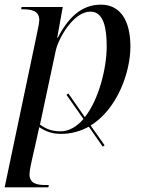

<svg xmlns="http://www.w3.org/2000/svg" viewBox="-26 -566 608 826"><path d="M416 65 424 59 364 -26C479 -97 535 -256 535 -365C535 -482 489 -546 408 -546C318 -546 263 -481 222 -403H220L244 -536H67L65 -526H73C111 -526 143 -519 143 -479C143 -473 140 -453 134 -426L-6 240H182L184 230H171C133 230 101 224 101 184C101 169 108 136 110 128L131 35C136 13 138 1 143 -19C171 0 198 10 237 10C282 10 321 -2 356 -21ZM234 -1C187 -1 162 -19 146 -30L214 -349C226 -402 290 -516 363 -516C422 -516 433 -440 433 -366C433 -274 400 -139 339 -62L268 -164L260 -158L333 -54C305 -22 272 -1 234 -1Z"/></svg>

Font: Noto Serif Display
Style: Italic
Weight: 400
Italic angle: -12°
Designer: Monotype Design Team
Foundry: Monotype Imaging Inc.
Version: Version 2.009